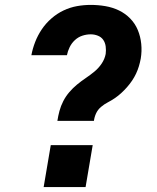

<svg xmlns="http://www.w3.org/2000/svg" viewBox="-20 -763 640 783"><path d="M214 -270Q217 -290 222.5 -310.5Q228 -331 238 -350.5Q248 -370 262.5 -387Q277 -404 294 -418Q311 -432 329.5 -444.5Q348 -457 365 -471Q382 -485 394.5 -503.5Q407 -522 411 -543Q413 -558 411 -573.5Q409 -589 401 -600.5Q393 -612 379 -617.5Q365 -623 350 -623Q333 -623 316 -617.5Q299 -612 285.5 -599.5Q272 -587 264 -570.5Q256 -554 253 -538H108Q113 -565 123.5 -592Q134 -619 150.5 -643.5Q167 -668 190 -688Q213 -708 239.5 -720.5Q266 -733 294 -738Q322 -743 350 -743Q380 -743 409.5 -738Q439 -733 465 -720.5Q491 -708 511 -687.5Q531 -667 542 -640.5Q553 -614 556 -584Q559 -554 554 -524Q551 -508 546.5 -493Q542 -478 535 -463Q528 -448 518.5 -434Q509 -420 498 -407.5Q487 -395 474.5 -383.5Q462 -372 448 -362.5Q434 -353 419.5 -345.5Q405 -338 392 -327Q379 -316 372 -301Q365 -286 363 -270ZM158 0 187 -171H358L329 0Z"/></svg>

Font: Iosevka SS04 Heavy Extended
Style: Italic
Weight: 900
Width: 7
Italic angle: -9°
Monospace: yes
Designer: Belleve Invis
Foundry: Belleve Invis
Version: Version 19.0.0; ttfautohint (v1.8.4)